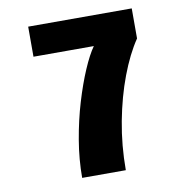

<svg xmlns="http://www.w3.org/2000/svg" viewBox="-79 -774 808 849"><g transform="rotate(-10 325.0 -350.0)"><path d="M222 0Q222 -83 236.5 -168.5Q251 -254 274.2 -331.8Q297.5 -409.5 323.8 -470.5Q350 -531.5 374 -565H103V-700H568V-565Q526 -503 492 -413Q458 -323 438 -216.8Q418 -110.5 418 0Z"/></g></svg>

Font: Trispace ExtraBold
Style: Regular
Weight: 800
Designer: Tyler Finck
Foundry: Etcetera Type Company
Version: Version 1.210; ttfautohint (v1.8.3)